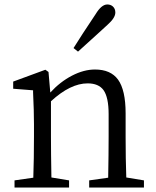

<svg xmlns="http://www.w3.org/2000/svg" viewBox="-20 -839 698 859"><path d="M45 0V-32L129 -44Q132 -128 132 -228V-283Q132 -342 128 -425Q128 -432 128 -435L39 -442V-474L183 -527L197 -517L205 -425Q249 -473 302 -500.5Q355 -528 405 -528Q475 -528 508 -483Q542 -436 542 -332V-228Q542 -128 545 -45L624 -32V0H379V-32L464 -44Q466 -154 466 -228V-328Q466 -404 443 -436Q421 -466 372 -466Q295 -466 208 -386V-228Q208 -155 210 -45L289 -32V0ZM329 -608 309 -624Q345 -682 408 -776Q434 -819 460 -819Q475 -819 485 -810Q496 -800 496 -783Q496 -759 461 -728Q445 -714 414 -685Q358 -634 329 -608Z"/></svg>

Font: GenRyuMin TW R
Style: Regular
Weight: 400
Version: Version 1.501;PS 1;hotconv 16.6.51;makeotf.lib2.5.65220